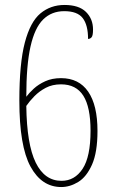

<svg xmlns="http://www.w3.org/2000/svg" viewBox="-20 -744 465 774"><path d="M227 10Q148 10 103 -72.5Q58 -155 58 -339Q58 -488 80 -572Q102 -656 143 -690Q184 -724 240 -724Q298 -724 326.5 -696Q355 -668 355 -625Q355 -600 349 -593.5Q343 -587 335 -587Q335 -643 313.5 -671Q292 -699 239 -699Q188 -699 154 -665.5Q120 -632 103 -556.5Q86 -481 86 -354Q97 -369 116 -386.5Q135 -404 162.5 -416.5Q190 -429 226 -429Q298 -429 335.5 -374.5Q373 -320 373 -216Q373 -130 351 -80.5Q329 -31 295.5 -10.5Q262 10 227 10ZM228 -15Q281 -15 313 -63.5Q345 -112 345 -217Q345 -312 316 -358Q287 -404 226 -404Q191 -404 164.5 -390Q138 -376 118.5 -356Q99 -336 86 -317Q88 -162 124 -88.5Q160 -15 228 -15Z"/></svg>

Font: Noto Serif Georgian ExtraCondensed Thin
Style: Regular
Weight: 100
Width: 2
Designer: Monotype Design Team, Akaki Razmadze
Foundry: Google LLC
Version: Version 2.003; ttfautohint (v1.8.4.7-5d5b)